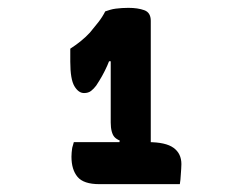

<svg xmlns="http://www.w3.org/2000/svg" viewBox="-20 -821 640 489"><path d="M168 -459H357Q402 -459 422 -444.5Q442 -430 442 -403Q442 -398 441.5 -391Q441 -384 440.5 -376.5Q440 -369 439.5 -363Q439 -357 438 -352H233Q193 -352 177.5 -370.5Q162 -389 162 -422Q162 -428 162.5 -432.5Q163 -437 163.5 -441.5Q164 -446 165.5 -450Q167 -454 168 -459ZM364 -438H280L285 -463Q276 -467 271.5 -472Q267 -477 264.5 -486.5Q262 -496 262 -509Q262 -517 262 -534.5Q262 -552 262 -573.5Q262 -595 262 -617Q262 -639 262 -657.5Q262 -676 262 -687L277 -665H244L264 -680Q259 -667 253 -653.5Q247 -640 240 -627.5Q233 -615 225 -603Q219 -595 212 -589.5Q205 -584 194 -584Q180 -584 169.5 -601.5Q159 -619 159 -664V-697Q173 -706 186 -716.5Q199 -727 209 -738Q220 -751 230.5 -764.5Q241 -778 248 -792Q254 -794 260.5 -796Q267 -798 275 -799Q283 -800 291 -800.5Q299 -801 307 -801Q331 -801 347.5 -795Q364 -789 364 -768Q364 -758 364 -734.5Q364 -711 364 -679Q364 -647 364 -612.5Q364 -578 364 -544Q364 -510 364 -482Q364 -454 364 -438Z"/></svg>

Font: Recursive Monospace Casual
Style: Bold
Weight: 700
Version: Version 1.047